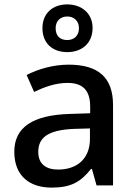

<svg xmlns="http://www.w3.org/2000/svg" viewBox="-20 -843 614 873"><path d="M286 -606C352 -606 401 -646 401 -716C401 -782 351 -823 286 -823C219 -823 173 -782 173 -715C173 -646 219 -606 286 -606ZM286 -661C251 -661 233 -681 233 -715C233 -748 255 -768 286 -768C316 -768 339 -748 339 -715C339 -681 317 -661 286 -661ZM292 -549C220 -549 152 -528 101 -502L135 -425C181 -447 232 -466 287 -466C352 -466 390 -437 390 -358V-328L298 -325C127 -320 45 -263 45 -153C45 -41 117 10 214 10C304 10 347 -16 394 -75H398L419 0H494V-365C494 -491 427 -549 292 -549ZM317 -257 389 -259V-212C389 -118 327 -72 244 -72C191 -72 154 -96 154 -152C154 -215 194 -252 317 -257Z"/></svg>

Font: Noto Sans Devanagari UI Medium
Style: Regular
Weight: 500
Designer: Jelle Bosma - Monotype Design Team
Foundry: Monotype Imaging Inc.
Version: Version 2.004